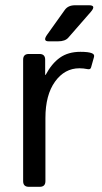

<svg xmlns="http://www.w3.org/2000/svg" viewBox="-20 -721 393 741"><path d="M168 -561.5Q143.6 -561.5 162.1 -587.4L230 -682.6Q242.7 -700.7 269.5 -700.7H323.7Q352.5 -700.7 330.6 -675.3L243.7 -575.7Q231.4 -561.5 204.1 -561.5ZM91.3 0Q69.3 0 69.3 -22V-490.7Q69.3 -512.7 91.3 -512.7H132.3Q154.3 -512.7 154.3 -490.7V-432.1H156.2Q179.7 -476.1 211.4 -498.5Q243.2 -521 290.5 -521Q321.8 -521 334.5 -515.6Q345.7 -511.2 342.8 -501L331.5 -460.9Q329.1 -452.1 318.8 -454.1Q301.8 -457.5 286.6 -457.5Q229.5 -457.5 192.4 -406Q155.3 -354.5 155.3 -265.6V-22Q155.3 0 133.3 0Z"/></svg>

Font: Istok Web
Style: Regular
Weight: 400
Designer: Andrey V. Panov
Foundry: Andrey V. Panov
Version: Version 1.0.2g